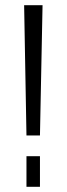

<svg xmlns="http://www.w3.org/2000/svg" viewBox="-20 -720 257 740"><path d="M144 -700 134 -198H82L73 -700ZM134 -118V0H82V-118Z"/></svg>

Font: Pathway Extreme Condensed ExtraLight
Style: Regular
Weight: 250
Width: 3
Version: Version 1.001;gftools[0.9.26]